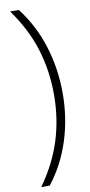

<svg xmlns="http://www.w3.org/2000/svg" viewBox="-119 -816 570 1221"><g transform="rotate(-10 166.0 -206.0)"><path d="M281 -204Q281 -45 235 99.5Q189 244 98 361H43Q138 228 181.5 88.5Q225 -51 225 -204Q225 -359 182 -498.5Q139 -638 42 -773H98Q189 -656 235 -509.5Q281 -363 281 -204Z"/></g></svg>

Font: Noto Sans Telugu Condensed Light
Style: Regular
Weight: 300
Width: 3
Designer: Jelle Bosma - Monotype Design Team
Foundry: Monotype Imaging Inc.
Version: Version 2.005; ttfautohint (v1.8.4.7-5d5b)